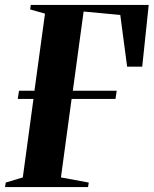

<svg xmlns="http://www.w3.org/2000/svg" viewBox="-34 -763 626 783"><path d="M-13.5 0 -10.5 -18.5 59 -39.5 102.5 -359.5H38.5L43.5 -393H106.5L149.5 -707.5L89 -724.5L91.5 -743H572.5L546 -491H484.5L456.5 -702L307 -716L263 -393H442L437 -359.5H258L214.5 -39.5L328 -18.5L325 0Z"/></svg>

Font: Merriweather 144pt
Style: Bold Italic
Weight: 700
Italic angle: -7.8°
Version: Version 2.101